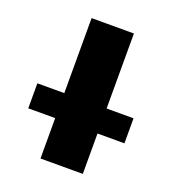

<svg xmlns="http://www.w3.org/2000/svg" viewBox="-133 -834 852 938"><g transform="rotate(20 293.0 -365.0)"><path d="M43 -210V-340H183V-730H403V-340H543V-210H403V0H183V-210Z"/></g></svg>

Font: Mplus 1p Black
Style: Regular
Weight: 900
Version: Version 1.061